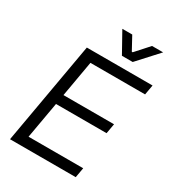

<svg xmlns="http://www.w3.org/2000/svg" viewBox="-212 -1022 1035 1141"><g transform="rotate(30 305.5 -451.0)"><path d="M160 -700H611L599 -632H224L181 -386H528L516 -318H169L125 -68H500L488 0H37ZM287 -902H355L404 -812H410L491 -902H567L439 -762H365Z"/></g></svg>

Font: Chakra Petch
Style: Italic
Weight: 400
Italic angle: -10°
Designer: Katatrad Aksorn Co.,Ltd.
Foundry: Cadson Demak Co.,Ltd.
Version: Version 1.000; ttfautohint (v1.6)